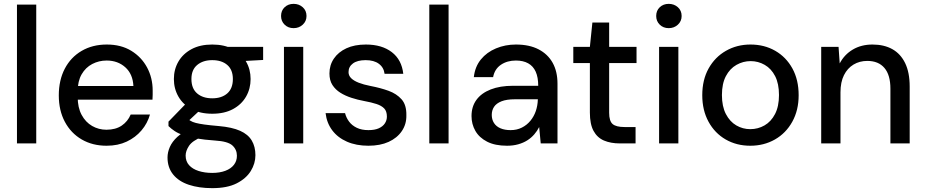

<svg xmlns="http://www.w3.org/2000/svg" viewBox="-20 -744 4798 996"><path d="M68 0V-720H168V0Z M533 12Q460 12 404 -20.5Q348 -53 316.5 -112Q285 -171 285 -249Q285 -328 316 -387.5Q347 -447 403.5 -480Q460 -513 534 -513Q608 -513 661 -480.5Q714 -448 743 -394Q772 -340 772 -274Q772 -264 772 -252.5Q772 -241 771 -227H358V-298H672Q669 -360 630 -395Q591 -430 533 -430Q493 -430 458.5 -412Q424 -394 403.5 -358.5Q383 -323 383 -270V-241Q383 -186 403.5 -148Q424 -110 458 -90.5Q492 -71 532 -71Q580 -71 611.5 -92.5Q643 -114 658 -150H758Q745 -104 714 -67.5Q683 -31 637.5 -9.5Q592 12 533 12Z M1081 232Q1012 232 959.5 214.5Q907 197 878 161Q849 125 849 73Q849 46 861 18.5Q873 -9 900 -34Q927 -59 973 -78L1028 -34Q978 -14 960.5 12.5Q943 39 943 63Q943 93 961 113Q979 133 1010.5 143Q1042 153 1081 153Q1120 153 1149 142Q1178 131 1193.5 111Q1209 91 1209 64Q1209 32 1185.5 10.5Q1162 -11 1095 -15Q1038 -19 998.5 -26Q959 -33 931.5 -42.5Q904 -52 885.5 -64.5Q867 -77 854 -90V-113L954 -216L1034 -188L926 -87L947 -131Q958 -124 968 -117.5Q978 -111 995 -106.5Q1012 -102 1040.5 -98Q1069 -94 1116 -90Q1184 -84 1225.5 -65.5Q1267 -47 1286 -15Q1305 17 1305 61Q1305 104 1281 143Q1257 182 1208 207Q1159 232 1081 232ZM1081 -154Q1018 -154 973.5 -178Q929 -202 905.5 -243Q882 -284 882 -334Q882 -384 905.5 -424.5Q929 -465 973.5 -489Q1018 -513 1081 -513Q1144 -513 1188.5 -489Q1233 -465 1256.5 -424.5Q1280 -384 1280 -334Q1280 -284 1256.5 -243Q1233 -202 1188.5 -178Q1144 -154 1081 -154ZM1081 -234Q1130 -234 1159 -259.5Q1188 -285 1188 -334Q1188 -382 1159 -407Q1130 -432 1081 -432Q1033 -432 1003 -407Q973 -382 973 -334Q973 -285 1002.5 -259.5Q1032 -234 1081 -234ZM1163 -423 1139 -501H1345V-433Z M1453 0V-501H1553V0ZM1503 -598Q1475 -598 1456.5 -616Q1438 -634 1438 -661Q1438 -689 1456.5 -706.5Q1475 -724 1503 -724Q1531 -724 1550.5 -706.5Q1570 -689 1570 -661Q1570 -634 1550.5 -616Q1531 -598 1503 -598Z M1891 12Q1828 12 1780 -9Q1732 -30 1703.5 -68Q1675 -106 1669 -157H1770Q1776 -133 1791 -113Q1806 -93 1831 -81Q1856 -69 1891 -69Q1924 -69 1945 -78.5Q1966 -88 1976.5 -104Q1987 -120 1987 -139Q1987 -167 1973 -181.5Q1959 -196 1933 -204.5Q1907 -213 1869 -220Q1836 -226 1803.5 -236.5Q1771 -247 1745.5 -263Q1720 -279 1704.5 -303Q1689 -327 1689 -363Q1689 -406 1712 -440Q1735 -474 1777 -493.5Q1819 -513 1878 -513Q1961 -513 2012.5 -473.5Q2064 -434 2072 -361H1975Q1971 -394 1945.5 -413Q1920 -432 1877 -432Q1834 -432 1811 -415Q1788 -398 1788 -370Q1788 -352 1801.5 -338.5Q1815 -325 1840.5 -315Q1866 -305 1902 -298Q1954 -288 1995.5 -273Q2037 -258 2063 -229Q2089 -200 2088 -146Q2089 -100 2064.5 -64Q2040 -28 1996 -8Q1952 12 1891 12Z M2207 0V-720H2307V0Z M2610 12Q2548 12 2507 -9Q2466 -30 2446 -65Q2426 -100 2426 -142Q2426 -191 2451.5 -226Q2477 -261 2525.5 -280Q2574 -299 2641 -299H2772Q2772 -343 2759 -372Q2746 -401 2720 -415.5Q2694 -430 2656 -430Q2611 -430 2578.5 -408Q2546 -386 2538 -344H2438Q2444 -398 2474.5 -435.5Q2505 -473 2553 -493Q2601 -513 2656 -513Q2726 -513 2774 -488Q2822 -463 2847 -418Q2872 -373 2872 -310V0H2785L2777 -85Q2767 -65 2751.5 -47Q2736 -29 2715.5 -16Q2695 -3 2668.5 4.5Q2642 12 2610 12ZM2629 -69Q2661 -69 2687 -82Q2713 -95 2731.5 -117.5Q2750 -140 2759.5 -168Q2769 -196 2770 -227V-229H2651Q2608 -229 2581.5 -218.5Q2555 -208 2543 -190Q2531 -172 2531 -148Q2531 -124 2542.5 -106Q2554 -88 2576 -78.5Q2598 -69 2629 -69Z M3196 0Q3148 0 3113 -15Q3078 -30 3059 -65Q3040 -100 3040 -160V-417H2954V-501H3040L3053 -627H3140V-501H3282V-417H3140V-159Q3140 -116 3158 -100.5Q3176 -85 3220 -85H3277V0Z M3399 0V-501H3499V0ZM3449 -598Q3421 -598 3402.5 -616Q3384 -634 3384 -661Q3384 -689 3402.5 -706.5Q3421 -724 3449 -724Q3477 -724 3496.5 -706.5Q3516 -689 3516 -661Q3516 -634 3496.5 -616Q3477 -598 3449 -598Z M3872 12Q3801 12 3744.5 -20.5Q3688 -53 3655.5 -112.5Q3623 -172 3623 -250Q3623 -330 3656 -389Q3689 -448 3746 -480.5Q3803 -513 3873 -513Q3945 -513 4001.5 -480.5Q4058 -448 4090.5 -389Q4123 -330 4123 -250Q4123 -172 4090 -112.5Q4057 -53 4000 -20.5Q3943 12 3872 12ZM3872 -74Q3912 -74 3946 -93.5Q3980 -113 4000.5 -152.5Q4021 -192 4021 -251Q4021 -310 4001 -349Q3981 -388 3947 -407.5Q3913 -427 3874 -427Q3835 -427 3800.5 -407.5Q3766 -388 3745.5 -349Q3725 -310 3725 -251Q3725 -192 3745.5 -152.5Q3766 -113 3799.5 -93.5Q3833 -74 3872 -74Z M4240 0V-501H4330L4336 -415Q4360 -461 4404 -487Q4448 -513 4506 -513Q4566 -513 4609 -489Q4652 -465 4675.5 -416.5Q4699 -368 4699 -295V0H4599V-284Q4599 -355 4568 -391.5Q4537 -428 4479 -428Q4439 -428 4407.5 -409Q4376 -390 4358 -354Q4340 -318 4340 -265V0Z"/></svg>

Font: DM Sans 17pt Medium
Style: Regular
Weight: 500
Version: Version 4.004;gftools[0.9.30]